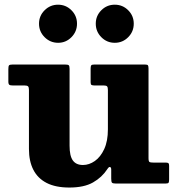

<svg xmlns="http://www.w3.org/2000/svg" viewBox="-20 -802 782 839"><path d="M481.5 -615Q516 -615 540.2 -639.5Q564.5 -664 564.5 -698.5Q564.5 -733 540.2 -757.2Q516 -781.5 481.5 -781.5Q447 -781.5 422.8 -757.2Q398.5 -733 398.5 -698.5Q398.5 -664 422.8 -639.5Q447 -615 481.5 -615ZM234 -615Q268 -615 292.2 -639.5Q316.5 -664 316.5 -698.5Q316.5 -733 292.2 -757.2Q268 -781.5 233.5 -781.5Q199.5 -781.5 175 -757.2Q150.5 -733 150.5 -698.5Q150.5 -664 175 -639.5Q199.5 -615 234 -615ZM106.5 -151Q106.5 -97.5 125.8 -60Q145 -22.5 184 -2.5Q223 17.5 283 17.5Q347.5 17.5 386.5 -4.8Q425.5 -27 449 -63Q456 -74 461 -72.2Q466 -70.5 466 -61V-21.5Q466 -8 469.2 -4Q472.5 0 485.5 0H704Q714.5 0 716.8 -3.8Q719 -7.5 719 -18V-77.5Q719 -86 716 -88.8Q713 -91.5 704.5 -91.5H651.5Q637.5 -91.5 633.2 -94.2Q629 -97 629 -111V-502Q629 -513 626.5 -516.5Q624 -520 613.5 -520H391.5Q381 -520 378.5 -516.2Q376 -512.5 376 -501.5V-442.5Q376 -433 380 -430.8Q384 -428.5 393.5 -428.5H434Q445 -428.5 448.2 -424.2Q451.5 -420 451.5 -408.5V-237Q451.5 -185.5 435.5 -150.8Q419.5 -116 394.5 -98.5Q369.5 -81 342.5 -81Q312.5 -81 298.2 -101Q284 -121 284 -165.5V-501.5Q284 -514 280.2 -517Q276.5 -520 264.5 -520H34.5Q22 -520 19.2 -516Q16.5 -512 16.5 -499.5V-446Q16.5 -434.5 20.8 -431.5Q25 -428.5 36.5 -428.5H88Q99 -428.5 102.8 -424.5Q106.5 -420.5 106.5 -409Z"/></svg>

Font: Besley ExtraBold
Style: Regular
Weight: 800
Designer: Owen Earl
Foundry: indestructible type*
Version: Version 2.001